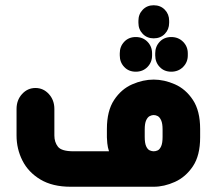

<svg xmlns="http://www.w3.org/2000/svg" viewBox="-20 -711 822 731"><path d="M507 -632Q507 -657 523.5 -674Q540 -691 565 -691Q591 -691 607.5 -674Q624 -657 624 -632V-624Q624 -599 607.5 -582Q591 -565 565 -565Q540 -565 523.5 -582Q507 -599 507 -624ZM497 -438Q470 -438 453 -456Q436 -474 436 -500V-508Q436 -534 453 -552Q470 -570 497 -570Q524 -570 541.5 -552Q559 -534 559 -508V-500Q559 -474 541.5 -456Q524 -438 497 -438ZM632 -438Q605 -438 588 -456Q571 -474 571 -500V-508Q571 -534 588 -552Q605 -570 632 -570Q659 -570 677 -552Q695 -534 695 -508V-500Q695 -474 677 -456Q659 -438 632 -438ZM565 0H249Q180 0 134 -27.5Q88 -55 65.5 -99.5Q43 -144 43 -195V-296Q43 -330 64 -353Q85 -376 115 -376Q145 -376 166 -353Q187 -330 187 -296V-195Q187 -170 200.5 -152.5Q214 -135 260 -135H395Q390 -150 388.5 -165.5Q387 -181 387 -188V-220Q387 -289 414.5 -330.5Q442 -372 483.5 -390Q525 -408 565 -408Q605 -408 646 -390Q687 -372 714.5 -330.5Q742 -289 742 -220V-188Q742 -119 714.5 -78Q687 -37 646 -18.5Q605 0 565 0ZM565 -135Q573 -135 580.5 -138.5Q588 -142 593.5 -154Q599 -166 599 -190V-218Q599 -241 593.5 -253Q588 -265 580.5 -269Q573 -273 565 -273Q558 -273 550 -269Q542 -265 536.5 -253Q531 -241 531 -218V-190Q531 -166 536.5 -154Q542 -142 550 -138.5Q558 -135 565 -135Z"/></svg>

Font: Beiruti Black
Style: Regular
Weight: 900
Designer: Arlette Boutros
Foundry: Boutros
Version: Version 1.41